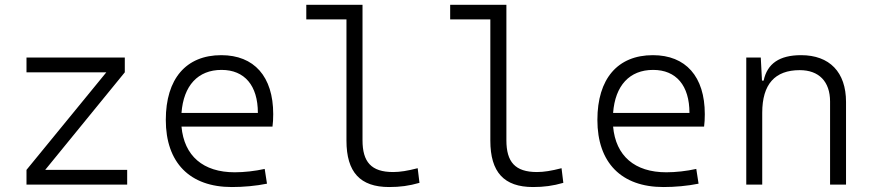

<svg xmlns="http://www.w3.org/2000/svg" viewBox="-20 -752 3556 782"><path d="M87.9 0H498V-60.1H164.1L488.3 -457.5V-517.6H87.9V-457.5H413.1L87.9 -60.1Z M924.3 9.8C970.7 9.8 1022 5.4 1067.4 -3.9L1058.1 -64C1018.6 -55.2 974.6 -50.3 936 -50.3C807.1 -50.3 730 -117.2 719.2 -236.3H1089.8C1091.8 -250 1092.8 -268.1 1092.8 -287.1C1092.8 -440.4 1015.1 -527.3 881.3 -527.3C737.8 -527.3 655.3 -431.2 655.3 -263.7C655.3 -89.4 752.9 9.8 924.3 9.8ZM719.2 -292C727.5 -403.3 786.1 -467.3 882.3 -467.3C976.1 -467.3 1030.3 -403.8 1030.3 -292Z M1564.9 9.8C1609.4 9.8 1646 4.9 1688.5 -7.3L1681.2 -66.9C1639.6 -56.2 1609.4 -51.3 1581.1 -51.3C1491.7 -51.3 1456.5 -92.8 1456.5 -180.7V-732.4H1227.5V-672.9H1391.1V-179.2C1391.1 -50.8 1446.8 9.8 1564.9 9.8Z M2150.9 9.8C2195.3 9.8 2231.9 4.9 2274.4 -7.3L2267.1 -66.9C2225.6 -56.2 2195.3 -51.3 2167 -51.3C2077.6 -51.3 2042.5 -92.8 2042.5 -180.7V-732.4H1813.5V-672.9H1977.1V-179.2C1977.1 -50.8 2032.7 9.8 2150.9 9.8Z M2682.1 9.8C2728.5 9.8 2779.8 5.4 2825.2 -3.9L2815.9 -64C2776.4 -55.2 2732.4 -50.3 2693.8 -50.3C2564.9 -50.3 2487.8 -117.2 2477.1 -236.3H2847.7C2849.6 -250 2850.6 -268.1 2850.6 -287.1C2850.6 -440.4 2772.9 -527.3 2639.2 -527.3C2495.6 -527.3 2413.1 -431.2 2413.1 -263.7C2413.1 -89.4 2510.7 9.8 2682.1 9.8ZM2477.1 -292C2485.4 -403.3 2543.9 -467.3 2640.1 -467.3C2733.9 -467.3 2788.1 -403.8 2788.1 -292Z M3360.8 0H3425.8V-336.9C3425.8 -458 3358.9 -527.3 3242.7 -527.3C3154.8 -527.3 3105 -493.2 3090.3 -423.8H3083.5L3078.6 -517.6H3019.5V0H3084.5V-292.5C3084.5 -409.2 3136.2 -466.3 3237.3 -466.3C3314.9 -466.3 3360.8 -420.4 3360.8 -338.4Z"/></svg>

Font: Cascadia Code PL Light
Style: Regular
Weight: 300
Monospace: yes
Designer: Aaron Bell
Foundry: Saja Typeworks
Version: Version 2404.023